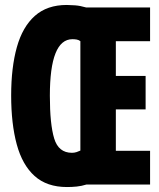

<svg xmlns="http://www.w3.org/2000/svg" viewBox="-20 -744 640 774"><path d="M250 10Q169 10 119.5 -34.5Q70 -79 47.5 -162Q25 -245 25 -359Q25 -472 48 -554Q71 -636 120.5 -680Q170 -724 249 -724Q262 -724 282.5 -722.5Q303 -721 327 -714H585V-578H447V-438H567V-303H447V-136H585V0H328Q309 6 289.5 8Q270 10 250 10ZM270 -128Q280 -128 289 -131Q298 -134 304 -137V-578Q298 -583 289.5 -584.5Q281 -586 272 -586Q181 -586 181 -358Q181 -243 198.5 -185.5Q216 -128 270 -128Z"/></svg>

Font: Noto Sans Mono ExtraBold
Style: Regular
Weight: 800
Designer: Monotype Design Team
Foundry: Monotype Imaging Inc.
Version: Version 2.014